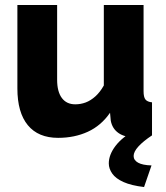

<svg xmlns="http://www.w3.org/2000/svg" viewBox="-20 -545 667 773"><path d="M50 -189V-525H210V-224Q210 -176 229 -150.5Q248 -125 283 -125Q305 -125 325 -132.5Q345 -140 364 -157Q383 -174 398 -201V-525H558V-178Q558 -154 565.5 -144.5Q573 -135 592 -133V0Q570 4 553.5 6Q537 8 524 8Q482 8 457 -9.5Q432 -27 426 -59L423 -91Q387 -39 333.5 -14.5Q280 10 214 10Q134 10 92 -41Q50 -92 50 -189ZM418 113Q418 78 445 42.5Q472 7 525 -22H577L592 0Q556 24 537 45Q518 66 518 83Q518 100 536 110Q554 120 590 121L560 208Q509 202 477.5 188Q446 174 432 154Q418 134 418 113Z"/></svg>

Font: Raleway Thin ExtraBold
Style: Regular
Weight: 800
Version: Version 4.026